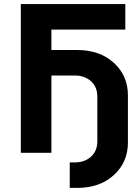

<svg xmlns="http://www.w3.org/2000/svg" viewBox="-20 -749 687 941"><path d="M457 -275.9Q457 -322.8 426 -350.8Q395 -378.9 347.2 -378.9H231.9V0H82V-729H594.2V-604H231.9V-503.9H358.9Q469.2 -503.9 538.1 -440.9Q606.9 -377.9 606.9 -282.2V-49.8Q606.9 45.9 538.1 108.9Q469.2 171.9 358.9 171.9H321.8V46.9H347.2Q395 46.9 426 18.8Q457 -9.3 457 -56.2Z"/></svg>

Font: Miedinger*
Style: Bold
Weight: 700
Version: Version 001.000